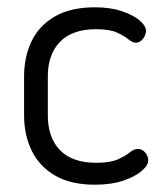

<svg xmlns="http://www.w3.org/2000/svg" viewBox="-20 -499 452 526"><path d="M240 7Q174 7 131 -18Q88 -43 67 -86Q46 -129 46 -183V-290Q46 -343 66.5 -386Q87 -429 130.5 -454Q174 -479 240 -479Q282 -479 313.5 -468.5Q345 -458 362.5 -443Q380 -428 380 -414Q380 -408 376.5 -400.5Q373 -393 366.5 -387.5Q360 -382 352 -382Q343 -382 331.5 -391.5Q320 -401 300 -410Q280 -419 243 -419Q178 -419 144.5 -384.5Q111 -350 111 -290V-183Q111 -122 144.5 -87.5Q178 -53 244 -53Q282 -53 303 -62.5Q324 -72 335.5 -81.5Q347 -91 357 -91Q366 -91 372.5 -86Q379 -81 382.5 -74Q386 -67 386 -59Q386 -46 368 -30.5Q350 -15 317.5 -4Q285 7 240 7Z"/></svg>

Font: Dosis
Style: Regular
Weight: 400
Designer: EdgarTolentino, PabloImpallari, IginoMarini
Foundry: EdgarTolentino, PabloImpallari, IginoMarini
Version: Version 3.001; ttfautohint (v1.8.2)